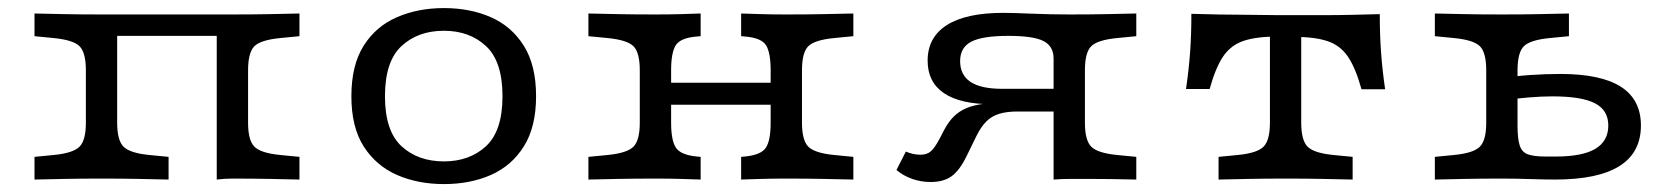

<svg xmlns="http://www.w3.org/2000/svg" viewBox="-20 -447 4137 478"><path d="M519.6 0V-411H558.6Q611.1 -411 649.9 -411.8Q688.6 -412.6 725.5 -413.4V-356.9L678 -352.3Q629.3 -347.6 613.4 -332Q597.6 -316.4 597.6 -271.9V-141.5Q597.6 -97.7 613.4 -81.8Q629.3 -65.8 678 -61.1L725.5 -56.5V0Q688.6 -0.8 649.9 -1.6Q611.1 -2.4 558.6 -2.4Q539.5 -2.4 519.6 0ZM232.8 -2.4Q180.2 -2.4 141.5 -1.6Q102.8 -0.8 65.9 0V-56.5L113.3 -61.1Q162.1 -65.8 177.9 -81.8Q193.8 -97.7 193.8 -141.5V-271.9Q193.8 -316.4 177.9 -332Q162.1 -347.6 113.3 -352.3L65.9 -356.9V-413.4Q102.8 -412.6 141.5 -411.8Q180.2 -411 232.8 -411H271.7V-141.5Q271.7 -97.7 287.6 -81.8Q303.5 -65.8 352.2 -61.1L399.7 -56.5V0Q362.8 -0.8 324 -1.6Q285.3 -2.4 232.8 -2.4ZM251.1 -357.7V-411H539.6V-357.7Z M1085.1 11.3Q1020.6 11.3 968.5 -11.4Q916.4 -34.2 885.6 -82.2Q854.8 -130.3 854.8 -207.4Q854.8 -284.5 885.2 -332.9Q915.7 -381.4 968.1 -404.1Q1020.6 -426.9 1085.1 -426.9Q1150.5 -426.9 1202.1 -404.1Q1253.8 -381.4 1284.2 -332.9Q1314.6 -284.5 1314.6 -207.4Q1314.6 -131 1284.2 -82.6Q1253.8 -34.2 1202.1 -11.4Q1150.5 11.3 1085.1 11.3ZM1085.1 -45.2Q1149 -45.2 1190 -83.1Q1231 -121 1231 -207.4Q1231 -294.1 1190 -332.2Q1149 -370.4 1085.1 -370.4Q1020.5 -370.4 979.5 -332.2Q938.4 -294.1 938.4 -207.4Q938.4 -121 979.5 -83.1Q1020.5 -45.2 1085.1 -45.2Z M1937.6 -2.4Q1902.8 -2.4 1876.2 -1.6Q1849.6 -0.8 1825.1 0V-56.5L1834.3 -57.3Q1874.9 -61.2 1886.8 -79.4Q1898.6 -97.5 1898.6 -141.5V-206.7H1976.6V-141.5Q1976.6 -97.7 1992.4 -81.8Q2008.3 -65.8 2057 -61.1L2104.5 -56.5V0Q2067.6 -0.8 2028.9 -1.6Q1990.2 -2.4 1937.6 -2.4ZM1611.8 -2.4Q1559.2 -2.4 1520.5 -1.6Q1481.9 -0.8 1444.9 0V-56.5L1492.4 -61.1Q1541.1 -65.8 1557 -81.8Q1572.8 -97.7 1572.8 -141.5V-271.9Q1572.8 -316.4 1557 -332Q1541.1 -347.6 1492.4 -352.3L1444.9 -356.9V-413.4Q1481.9 -412.6 1520.5 -411.8Q1559.2 -411 1611.8 -411Q1647.3 -411 1673.6 -411.8Q1699.8 -412.6 1724.3 -413.4V-356.9L1715.1 -356.1Q1674.6 -352.9 1662.7 -334.8Q1650.8 -316.7 1650.8 -271.9V-141.5Q1650.8 -97.5 1662.7 -79.4Q1674.6 -61.2 1715.1 -57.3L1724.3 -56.5V0Q1699.8 -0.8 1673.6 -1.6Q1647.3 -2.4 1611.8 -2.4ZM1898.6 -206.7V-271.9Q1898.6 -316.7 1886.8 -334.8Q1874.9 -352.9 1834.3 -356.1L1825.1 -356.9V-413.4Q1849.6 -412.6 1876.2 -411.8Q1902.8 -411 1937.6 -411Q1990.2 -411 2028.9 -411.8Q2067.6 -412.6 2104.5 -413.4V-356.9L2057 -352.3Q2008.3 -347.6 1992.4 -332Q1976.6 -316.4 1976.6 -271.9V-206.7ZM1621 -186.3V-241.1H1926.9V-186.3Z M2603 0V-301Q2603 -332.1 2577.7 -344.9Q2552.4 -357.7 2490.4 -357.7Q2425.8 -357.7 2398 -343.2Q2370.3 -328.7 2370.3 -294.9Q2370.3 -260.4 2396.2 -243.1Q2422.2 -225.9 2474.9 -225.9H2643.1V-187.6H2449.3Q2370.6 -187.6 2330 -215.1Q2289.4 -242.6 2289.4 -296Q2289.4 -354.1 2337.3 -384.6Q2385.1 -415 2477.6 -415Q2501.7 -415 2547.9 -413Q2594.1 -411 2642.7 -411H2642Q2694.6 -411 2733.3 -411.8Q2772 -412.6 2808.9 -413.4V-356.9L2761.4 -352.3Q2712.7 -347.6 2696.8 -332Q2681 -316.4 2681 -271.9V-141.5Q2681 -97.7 2696.8 -81.8Q2712.7 -65.8 2761.4 -61.1L2808.9 -56.5V0Q2781.2 -0.8 2746.2 -1.2Q2711.1 -1.6 2688.6 -1.6Q2666.2 -1.6 2645.9 -1.6Q2625.6 -1.6 2603 0ZM2297 6.1Q2272.9 6.1 2251 -1.6Q2229.2 -9.2 2211.8 -23.8L2235.2 -69.6Q2253.4 -61.8 2271.5 -61.8Q2287.6 -61.8 2297.3 -70.2Q2307.1 -78.6 2319.6 -102.3L2330.2 -122.8Q2340.7 -143 2354 -156.4Q2367.3 -169.8 2385.5 -177.6Q2403.6 -185.4 2430.2 -188.7Q2456.7 -192 2494.4 -192H2629.3V-169.4H2513.1Q2486.7 -169.4 2467.8 -163.7Q2448.9 -158 2435.6 -144.7Q2422.3 -131.4 2411.1 -108.8L2386.6 -58.7Q2369.4 -23.1 2349.4 -8.5Q2329.5 6.1 2297 6.1Z M3180.6 -2.4Q3128 -2.4 3089.3 -1.6Q3050.6 -0.8 3013.7 0V-56.5L3061.1 -61.1Q3109.9 -65.8 3125.7 -81.8Q3141.6 -97.7 3141.6 -141.5V-206.7H3219.5V-141.5Q3219.5 -97.7 3235.4 -81.8Q3251.3 -65.8 3300 -61.1L3347.5 -56.5V0Q3310.5 -0.8 3271.8 -1.6Q3233.1 -2.4 3180.6 -2.4ZM3162.4 -356.1Q3109 -356.1 3076.8 -345.5Q3044.6 -334.9 3025.5 -307Q3006.4 -279.1 2991.5 -225.5H2932.7Q2939.8 -274.2 2943 -318.6Q2946.1 -363 2946 -412.6Q2980.6 -411.7 3014.5 -410.9Q3048.3 -410.2 3082.9 -410.2L3162.4 -409.3H3198.7H3278.2Q3312.8 -409.3 3346.7 -410.1Q3380.5 -410.9 3415.1 -411.8Q3415 -362.2 3418.2 -317.8Q3421.3 -273.4 3428.4 -224.7H3369.6Q3354.7 -278.3 3335.6 -306.2Q3316.5 -334.1 3284.7 -344.7Q3252.9 -355.3 3198.7 -355.3ZM3141.6 -206.7V-371.4H3219.5V-206.7Z M3680.1 -206.7V-271.9Q3680.1 -316.4 3664.2 -332Q3648.4 -347.6 3599.6 -352.3L3552.2 -356.9V-413.4Q3589.1 -412.6 3627.8 -411.8Q3666.5 -411 3719.1 -411Q3771.6 -411 3810.3 -411.8Q3849 -412.6 3886 -413.4V-356.9L3838.5 -352.3Q3789.8 -347.6 3773.9 -332Q3758 -316.4 3758 -271.9V-206.7ZM3719.1 -2.4Q3666.5 -2.4 3627.8 -1.6Q3589.1 -0.8 3552.2 0V-56.5L3599.6 -61.1Q3648.4 -65.8 3664.2 -81.8Q3680.1 -97.7 3680.1 -141.5V-206.7H3758V-134.5Q3758 -102.2 3763.3 -85.4Q3768.5 -68.5 3783.4 -62.9Q3798.4 -57.3 3827.4 -57.3H3853.7Q3919.4 -57.3 3951.7 -76.5Q3984 -95.8 3984 -134.6Q3984 -172.5 3950.9 -189.8Q3917.7 -207.1 3844.8 -207.1Q3818.8 -207.1 3785.9 -204.4Q3753 -201.7 3719.6 -197.1L3718.8 -252Q3749.6 -257.5 3788.6 -260.2Q3827.6 -262.9 3864.8 -262.9Q3965.5 -262.9 4015.4 -231Q4065.2 -199 4065.2 -134.6Q4065.2 -67.1 4011.8 -33.6Q3958.4 0 3851.4 0Q3823.7 0 3789.1 -1.2Q3754.4 -2.4 3719.1 -2.4Z"/></svg>

Font: Playfair 5pt SemiExpanded Light
Style: Regular
Weight: 300
Width: 6
Designer: Claus Eggers Sørensen
Foundry: Claus Eggers Sørensen
Version: Version 2.203